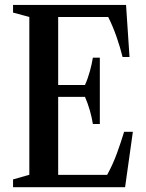

<svg xmlns="http://www.w3.org/2000/svg" viewBox="-20 -782 610 802"><path d="M34.5 0H502.5L535 -231.5H498.5C479.5 -171.5 461 -111.5 427.5 -51.5H223V-377.5H335C351 -340.5 362 -301.5 368 -264H397V-541H368C361.5 -504 352 -465 335 -427H223V-711H432C459 -657.5 478.5 -597.5 492 -544H521L506.5 -761.5H34.5V-729.5L102.5 -711V-52L34.5 -32.5Z"/></svg>

Font: Libre Caslon Condensed SemiBold
Style: Regular
Weight: 600
Designer: Pablo Impallari, Rodrigo Fuenzalida, Katja Schimmel, Ertekin Erdin
Foundry: Pablo Impallari, Rodrigo Fuenzalida
Version: Version 2.000;gftools[0.9.33]